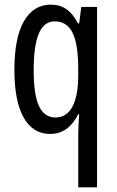

<svg xmlns="http://www.w3.org/2000/svg" viewBox="-20 -567 502 827"><path d="M317 18Q317 -22 321 -75H317Q274 10 196 10Q122 10 82 -60.5Q42 -131 42 -266Q42 -404 83 -475.5Q124 -547 199 -547Q238 -547 266 -527.5Q294 -508 316 -466H321L330 -537H398V240H317ZM317 -245V-270Q317 -377 292.5 -426Q268 -475 216 -475Q169 -475 147 -422Q125 -369 125 -265Q125 -159 148 -110Q171 -61 219 -61Q267 -61 292 -107.5Q317 -154 317 -245Z"/></svg>

Font: Noto Sans UI Cond
Style: Regular
Weight: 400
Width: 3
Designer: Monotype Design Team
Foundry: Monotype Imaging Inc.
Version: Version 1.001